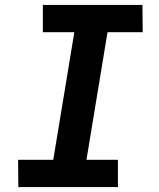

<svg xmlns="http://www.w3.org/2000/svg" viewBox="-20 -755 640 775"><path d="M456 0H54L53 -110H195L280 -625H153V-735H555L556 -625H414L329 -110H456Z"/></svg>

Font: Iosevka Extrabold Extended
Style: Italic
Weight: 800
Width: 7
Italic angle: -9°
Monospace: yes
Designer: Belleve Invis
Foundry: Belleve Invis
Version: Version 32.5.0; ttfautohint (v1.8.4)